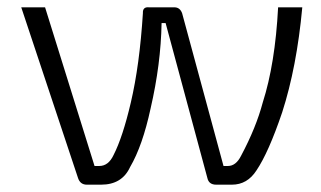

<svg xmlns="http://www.w3.org/2000/svg" viewBox="-20 -504 877 524"><path d="M251 -51Q276 -51 290 -81Q315 -130 337 -224Q361 -326 370 -468Q369 -486 387 -484H456Q471 -484 477 -468L590 -51H602Q624 -51 638 -79Q679 -156 697 -224Q731 -330 739 -484H805Q790 -321 750 -197Q713 -88 680 -39Q655 0 613 0H570Q550 0 546 -18L432 -441H421Q419 -329 391 -208Q369 -106 335 -48Q313 0 256 0H217Q199 0 193 -18L38 -484H103L238 -51Z"/></svg>

Font: Taylor Sans Light
Style: Regular
Weight: 300
Italic angle: -8°
Designer: Natanael Gama
Version: Version 1.001 September 8, 2015